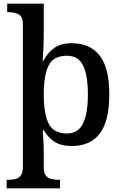

<svg xmlns="http://www.w3.org/2000/svg" viewBox="-20 -780 664 1040"><path d="M16 240V194H26Q46 194 64 189.5Q82 185 93 170Q104 155 104 125V-646Q104 -690 81.5 -702Q59 -714 27 -714H19V-760H217V-576Q217 -555 215.5 -525Q214 -495 212.5 -472.5Q211 -450 211 -450H215Q237 -494 273.5 -520Q310 -546 368 -546Q467 -546 519.5 -479.5Q572 -413 572 -268Q572 -123 520 -56Q468 11 369 11Q311 11 275 -12.5Q239 -36 217 -75H212Q212 -75 212.5 -61.5Q213 -48 214.5 -28Q216 -8 216.5 11Q217 30 217 41V128Q217 157 228.5 171Q240 185 258 189.5Q276 194 296 194H305V240ZM343 -57Q403 -57 429.5 -110.5Q456 -164 456 -268Q456 -373 430 -425.5Q404 -478 342 -478Q270 -478 243.5 -425.5Q217 -373 217 -268Q217 -164 243.5 -110.5Q270 -57 343 -57Z"/></svg>

Font: Noto Naskh Arabic Medium
Style: Regular
Weight: 500
Designer: Monotype Design Team, David Williams, Mohamad Dakak and Nizar Qandah
Foundry: Monotype Imaging Inc.
Version: Version 2.016